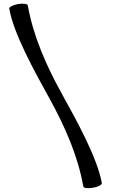

<svg xmlns="http://www.w3.org/2000/svg" viewBox="-20 -838 610 1037"><path d="M30 -791C54 -656 162 -460 249 -303C331 -154 400 2 430 169C431 178 455 181 483 176C510 171 532 160 530 151C506 16 398 -180 311 -337C229 -486 160 -642 130 -809C129 -817 105 -821 77 -816C50 -811 28 -800 30 -791Z"/></svg>

Font: Nupuram Medium Oblique
Style: Regular
Weight: 500
Designer: Santhosh Thottingal (santhosh.thottingal@gmail.com)
Foundry: SMC
Version: Version 1.000